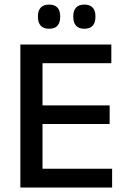

<svg xmlns="http://www.w3.org/2000/svg" viewBox="-20 -838 568 858"><path d="M71 0V-639H170V0ZM100.5 0V-84H481V0ZM128 -284V-367H470V-284ZM100 -555.5V-639H477.5V-555.5ZM199 -709.5Q174.5 -709.5 162 -723.2Q149.5 -737 149.5 -762V-765.5Q149.5 -790.5 162 -804Q174.5 -817.5 199 -817.5Q224.5 -817.5 236.8 -804Q249 -790.5 249 -765.5V-762Q249 -737 236.8 -723.2Q224.5 -709.5 199 -709.5ZM357 -709.5Q332 -709.5 319.8 -723.2Q307.5 -737 307.5 -762V-765.5Q307.5 -790.5 319.8 -804Q332 -817.5 357 -817.5Q382 -817.5 394.2 -804Q406.5 -790.5 406.5 -765.5V-762Q406.5 -737 394.2 -723.2Q382 -709.5 357 -709.5Z"/></svg>

Font: Anek Gurmukhi Medium Medium
Style: Regular
Weight: 500
Version: Version 1.003